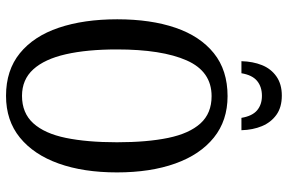

<svg xmlns="http://www.w3.org/2000/svg" viewBox="-179 -766 955 637"><g transform="rotate(90 298.5 -447.5)"><path d="M298 10Q213 10 156.5 -36Q100 -82 72 -165Q44 -248 44 -359Q44 -470 72 -552Q100 -634 156.5 -679.5Q213 -725 299 -725Q380 -725 436.5 -679.5Q493 -634 522.5 -551.5Q552 -469 552 -358Q552 -247 522.5 -164.5Q493 -82 436.5 -36Q380 10 298 10ZM298 -43Q355 -43 389 -80.5Q423 -118 437.5 -188.5Q452 -259 452 -358Q452 -458 437.5 -528Q423 -598 389.5 -635Q356 -672 299 -672Q217 -672 180.5 -589.5Q144 -507 144 -358Q144 -259 160 -188.5Q176 -118 210 -80.5Q244 -43 298 -43ZM183 -771Q184 -809 196 -839Q208 -869 233.5 -887Q259 -905 297 -905Q336 -905 361 -887Q386 -869 398.5 -839Q411 -809 412 -771H371Q365 -807 346 -823Q327 -839 298 -839Q268 -839 248.5 -823Q229 -807 223 -771Z"/></g></svg>

Font: Noto Serif ExtraCondensed
Style: Regular
Weight: 400
Width: 2
Designer: Monotype Design Team
Foundry: Monotype Imaging Inc.
Version: Version 2.013